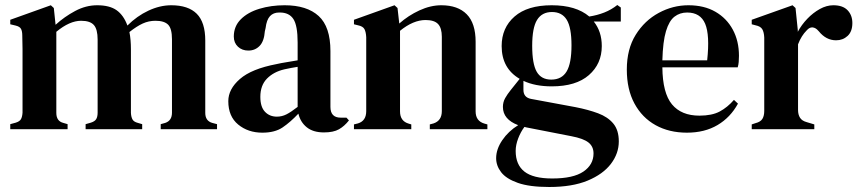

<svg xmlns="http://www.w3.org/2000/svg" viewBox="-20 -516 3437 767"><path d="M21 0V-20L43 -26Q59 -31 64 -40.5Q69 -50 70 -66V-264Q70 -297 70 -320Q70 -343 69 -374Q69 -391 64 -400.5Q59 -410 42 -414L21 -419V-437L183 -495L195 -484L202 -417Q237 -449 280 -472Q323 -495 368 -495Q418 -495 446 -475Q474 -455 489 -414Q527 -452 573 -473.5Q619 -495 664 -495Q732 -495 766 -461Q800 -427 800 -354V-65Q800 -33 828 -25L847 -20V0H622V-20L640 -25Q667 -34 667 -66V-359Q667 -402 651.5 -417.5Q636 -433 601 -433Q574 -433 550 -422Q526 -411 497 -388Q503 -358 503 -319V-65Q504 -48 509.5 -38.5Q515 -29 531 -25L548 -20V0H322V-20L343 -26Q359 -31 364.5 -40.5Q370 -50 370 -66V-358Q370 -399 355 -416Q340 -433 304 -433Q258 -433 205 -389V-65Q205 -32 233 -25L250 -20V0Z M1028 14Q971 14 931.5 -18.5Q892 -51 892 -112Q892 -160 938.5 -200.5Q985 -241 1085 -260Q1102 -264 1124.5 -267.5Q1147 -271 1169 -275V-346Q1169 -414 1152 -440Q1135 -466 1098 -466H1095Q1072 -466 1058.5 -451.5Q1045 -437 1041 -404L1038 -391Q1035 -351 1017 -332.5Q999 -314 972 -314Q947 -314 930.5 -329.5Q914 -345 914 -370Q914 -411 942 -439Q970 -467 1016.5 -481Q1063 -495 1117 -495Q1206 -495 1253 -452Q1300 -409 1300 -312V-89Q1300 -46 1341 -46H1364L1374 -35Q1356 -12 1334 0.5Q1312 13 1274 13Q1231 13 1205.5 -7.5Q1180 -28 1172 -62Q1140 -28 1109 -7Q1078 14 1028 14ZM1086 -50Q1106 -50 1124 -59Q1142 -68 1169 -89V-249Q1143 -245 1116 -239Q1073 -229 1046.5 -202Q1020 -175 1020 -129Q1020 -89 1038.5 -69.5Q1057 -50 1086 -50Z M1394 0V-19L1410 -23Q1443 -33 1443 -72V-367Q1442 -388 1436 -399.5Q1430 -411 1410 -415L1394 -419V-437L1556 -495L1568 -484L1575 -422Q1611 -454 1655.5 -474.5Q1700 -495 1743 -495Q1809 -495 1844.5 -459Q1880 -423 1880 -349V-71Q1880 -32 1916 -22L1927 -19V0H1697V-19L1712 -23Q1745 -34 1745 -72V-369Q1745 -404 1730 -420Q1715 -436 1680 -436Q1631 -436 1578 -393V-71Q1578 -32 1613 -22L1623 -19V0Z M2184 -171Q2118 -171 2071 -193V-157Q2071 -127 2101 -121L2279 -88Q2330 -78 2369 -63.5Q2408 -49 2430 -22.5Q2452 4 2452 49Q2452 97 2420.5 138.5Q2389 180 2327.5 205.5Q2266 231 2174 231Q2095 231 2048.5 214.5Q2002 198 1982 172Q1962 146 1962 116Q1962 80 1986.5 44Q2011 8 2050 -16Q1989 -39 1989 -89Q1989 -108 1998 -124Q2007 -140 2020 -156L2056 -201Q1984 -243 1984 -332Q1984 -405 2035.5 -450Q2087 -495 2184 -495Q2281 -495 2334 -450Q2366 -455 2394 -466Q2422 -477 2446 -496L2460 -486V-430H2352Q2384 -390 2384 -332Q2384 -261 2332.5 -216Q2281 -171 2184 -171ZM2182 -198Q2224 -198 2243.5 -230.5Q2263 -263 2263 -335Q2263 -406 2244 -437Q2225 -468 2185 -468Q2145 -468 2125.5 -436.5Q2106 -405 2106 -333Q2106 -261 2124 -229.5Q2142 -198 2182 -198ZM2040 87Q2040 142 2075 169.5Q2110 197 2186 197Q2270 197 2310.5 169.5Q2351 142 2351 97Q2351 69 2330.5 53Q2310 37 2262 28L2083 -7Q2079 -8 2075 -9Q2060 11 2050 37Q2040 63 2040 87Z M2730 -495Q2793 -495 2838 -469Q2883 -443 2907.5 -397.5Q2932 -352 2932 -293Q2932 -280 2931 -268.5Q2930 -257 2927 -247H2626Q2627 -144 2664.5 -99Q2702 -54 2774 -54Q2824 -54 2855 -70.5Q2886 -87 2912 -117L2928 -102Q2898 -47 2846.5 -16.5Q2795 14 2724 14Q2653 14 2599 -16Q2545 -46 2514.5 -102.5Q2484 -159 2484 -238Q2484 -320 2519.5 -377Q2555 -434 2611.5 -464.5Q2668 -495 2730 -495ZM2725 -466Q2696 -466 2674.5 -449.5Q2653 -433 2640.5 -391.5Q2628 -350 2626 -275H2805Q2816 -376 2797 -421Q2778 -466 2725 -466Z M2983 0V-19L2998 -24Q3018 -29 3025.5 -41Q3033 -53 3033 -73V-366Q3032 -388 3025 -399.5Q3018 -411 2998 -415L2983 -419V-437L3146 -495L3158 -484L3167 -396V-389Q3182 -417 3205 -441Q3228 -465 3255 -480Q3282 -495 3309 -495Q3347 -495 3366 -475Q3385 -455 3385 -424Q3385 -390 3366 -372.5Q3347 -355 3320 -355Q3280 -355 3251 -391L3249 -393Q3239 -405 3226.5 -406.5Q3214 -408 3202 -394Q3192 -384 3183.5 -370.5Q3175 -357 3168 -339V-77Q3168 -58 3176 -45.5Q3184 -33 3203 -28L3233 -19V0Z"/></svg>

Font: DM Serif Text
Style: Regular
Weight: 400
Designer: Colophon Foundry, Frank Grießhammer
Foundry: Colophon Foundry
Version: Version 5.200; ttfautohint (v1.8.3)